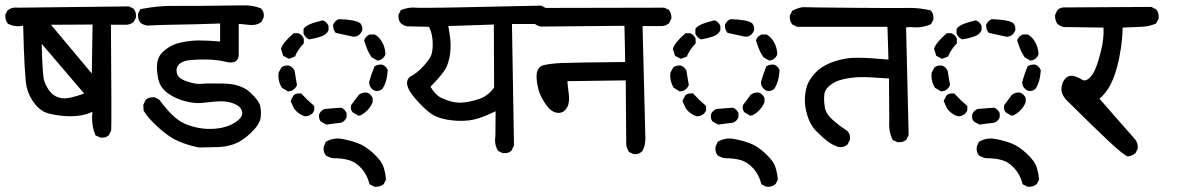

<svg xmlns="http://www.w3.org/2000/svg" viewBox="-36 -588 4556 735"><path d="M347.2 -62 331.5 -68.8 329.6 -69.8 328.6 -72.3Q322.3 -87.4 319.3 -103.8Q316.4 -120.1 316.4 -137.7V-138.2L317.9 -160.2Q293.9 -148.9 269 -145.5Q239.3 -141.6 208 -144Q201.7 -144.5 195.6 -145.3Q189.5 -146 183.6 -147Q177.7 -147.9 171.9 -148.9Q166 -149.9 160.2 -151.1Q154.3 -152.3 148.9 -153.8Q143.1 -155.8 137.5 -158Q131.8 -160.2 126.5 -163.6Q121.1 -167 116.2 -170.9Q111.3 -174.8 106.7 -179.4Q102.1 -184.1 97.7 -189.9Q75.7 -217.3 66.4 -252.9Q62 -270.5 58.6 -329.3Q55.2 -388.2 52.7 -489.7Q22.5 -483.4 -4.4 -496.6L-5.9 -497.1L-6.3 -498Q-16.6 -510.7 -15.6 -530.8V-531.7L-15.1 -533.2L-7.3 -547.9L-6.3 -548.8L-5.4 -549.3Q9.8 -561.5 31.7 -558.6L456.1 -563.5H457.5L458.5 -563L473.1 -556.2L474.1 -555.7L475.1 -554.7Q481 -548.3 483.2 -540Q485.4 -531.7 484.4 -522V-520.5L483.9 -519.5L476.1 -504.9L475.1 -503.9L474.1 -502.9Q468.3 -498.5 461.9 -496.1Q455.6 -493.7 448.7 -493.2H448.2H388.7Q391.6 -117.7 389.6 -89.4V-88.4L389.2 -87.4L381.3 -71.8L380.9 -70.8L379.9 -69.8Q368.2 -59.1 349.1 -61.5H348.1ZM286.1 -230 123.5 -420.4Q126.5 -300.3 133.3 -278.3Q137.2 -266.6 143.1 -255.9Q148.9 -245.1 156.7 -235.8Q171.9 -217.3 199.2 -212.4Q225.1 -207.5 286.1 -230ZM318.4 -494.1 159.2 -493.2 315.4 -306.6Z M725.6 -23.4Q686 -31.2 650.4 -45.9Q614.3 -60.5 572.3 -98.1Q551.3 -117.2 536.9 -133.3Q522.5 -149.4 514.6 -163.1L513.7 -164.1V-165.5L512.7 -185.1V-186.5L513.2 -188L521 -204.6L521.5 -205.6L522.5 -206.5Q534.2 -216.8 554.2 -215.8H555.2L556.2 -215.3L571.8 -207.5L573.2 -206.5L574.2 -205.6Q600.1 -170.9 623 -148.4Q646 -126 670.9 -114.7Q696.3 -103.5 725.8 -98.1Q755.4 -92.8 786.6 -95.2Q817.9 -97.7 842.3 -107.9Q866.7 -118.2 880.4 -132.3Q893.1 -145.5 891.1 -158.2Q890.6 -160.6 890.1 -162.6Q889.6 -164.6 888.9 -166.7Q888.2 -168.9 887 -170.7Q885.7 -172.4 884.5 -174.1Q883.3 -175.8 881.8 -177.5Q880.4 -179.2 878.4 -180.7Q873 -185.1 864.7 -189Q856.4 -192.9 845.7 -195.8Q823.7 -202.1 791 -199.2Q784.2 -198.7 777.8 -198.2Q771.5 -197.8 765.6 -197Q759.8 -196.3 754.4 -195.8Q749 -195.3 743.9 -194.8Q738.8 -194.3 733.9 -193.8Q709.5 -191.4 674.8 -200Q640.1 -208.5 609.4 -229Q577.6 -250.5 569.8 -285.6Q566.4 -302.7 565.2 -318.1Q564 -333.5 565.9 -347.7Q569.8 -376 593.8 -395Q616.2 -413.6 640.1 -420.9Q664.1 -428.7 701.2 -432.1Q712.9 -433.1 729 -433.1Q745.1 -433.1 764.4 -432.1Q783.7 -431.2 806.6 -429.2V-498Q691.4 -494.1 641.6 -493.7Q590.8 -493.2 527.8 -490.2H526.9H526.4Q513.2 -492.7 502.4 -500L502 -500.5L501.5 -501Q491.2 -513.7 492.2 -533.7V-534.7L492.7 -536.1L500.5 -550.8L502 -553.2L504.9 -553.7Q571.8 -566.4 629.9 -565.4Q687.5 -564.5 890.6 -567.4Q929.7 -569.3 962.4 -556.2L963.4 -555.7L963.9 -554.7Q976.1 -543 973.6 -522.9V-522L973.1 -521L965.3 -505.4L964.4 -503.9L963.4 -502.9Q947.3 -491.2 924.3 -492.2L877.9 -496.6V-378.9V-378.4Q877.4 -374 877 -370.1Q873.5 -356 861.8 -351.3Q850.1 -346.7 832.5 -350.6Q800.8 -358.4 766.1 -359.9Q730.5 -361.3 695.8 -358.4Q684.6 -357.4 675.5 -355.2Q666.5 -353 660.2 -349.6Q653.8 -346.2 649.4 -341.8Q636.2 -328.1 641.1 -308.1Q642.1 -303.2 644.8 -298.8Q647.5 -294.4 652.1 -290.5Q656.7 -286.6 663.6 -283Q670.4 -279.3 679.2 -276.4Q714.4 -264.6 735.8 -267.1Q758.3 -269.5 821.3 -268.1Q886.2 -266.6 920.9 -234.9Q955.6 -203.1 960.4 -181.2Q964.8 -159.2 961.4 -135.7Q957.5 -111.3 924.3 -79.1Q891.6 -47.9 860.4 -36.6Q855 -34.7 849.9 -33.2Q844.7 -31.7 839.1 -30.3Q833.5 -28.8 827.9 -27.8Q822.3 -26.9 816.7 -26.4Q811 -25.9 805.2 -25.4Q799.3 -24.9 793.5 -24.9Q758.8 -24.4 726.6 -23.4H726.1Z M1397 126.5 1381.3 118.7 1378.9 117.2 1377.9 114.7Q1369.6 81.1 1347.7 56.6Q1325.7 32.7 1301.3 25.4Q1288.6 21.5 1272.9 19.5Q1257.3 17.6 1239.3 17.6H1238.8H1238.3Q1224.6 15.1 1212.9 7.8L1211.9 7.3L1211.4 6.8Q1200.7 -5.9 1203.1 -24.9V-25.9L1203.6 -26.9L1210.4 -43.5L1210.9 -44.9L1212.9 -45.9Q1240.2 -62 1272.9 -56.2Q1304.2 -50.8 1333.5 -40Q1363.3 -29.3 1394.5 0Q1426.3 29.8 1432.6 52.7Q1439.5 74.2 1441.4 98.1V100.1L1440.9 101.6L1433.1 116.2L1432.1 117.2L1431.6 117.7Q1418.9 127.9 1398.9 127H1397.9ZM1210.9 -112.3 1193.4 -122.1 1192.4 -122.6 1191.9 -123Q1187.5 -127.9 1186 -134.8Q1184.6 -141.6 1185.5 -149.4V-149.9L1186 -150.9Q1191.9 -164.6 1205.6 -170.4L1206.5 -170.9H1207.5L1268.1 -175.8H1269.5L1271 -175.3Q1284.7 -169.4 1290.5 -155.8L1291 -154.3V-153.3V-140.6V-139.6L1290.5 -138.2Q1287.6 -131.3 1282.7 -126.5Q1277.8 -121.6 1271 -118.7L1270 -118.2H1269L1214.4 -111.3H1212.9ZM1129.9 -143.1Q1106.9 -150.4 1090.3 -171.4L1089.8 -171.9L1089.4 -172.4L1077.6 -198.7L1076.7 -201.2L1077.6 -204.1L1087.4 -222.7L1088.4 -223.6L1089.4 -224.6Q1098.6 -231.4 1114.7 -230.5H1117.2L1118.7 -228.5Q1139.6 -205.6 1165 -184.1L1167 -182.6V-179.7V-167V-166L1166.5 -164.6Q1164.6 -160.2 1161.6 -156.2Q1158.7 -152.3 1154.5 -149.7Q1150.4 -147 1145.5 -145L1145 -144.5H1144.5L1132.8 -142.6H1131.3ZM1334 -146.5 1315.4 -157.2 1314.5 -157.7 1314 -158.2Q1305.2 -168 1307.6 -183.6L1308.1 -185.1L1308.6 -186L1336.9 -224.1L1337.4 -225.1L1338.4 -225.6Q1352.1 -235.8 1369.1 -233.4H1369.6L1370.6 -232.9Q1384.3 -227.1 1390.1 -213.4L1390.6 -211.9V-210.9V-198.2V-197.3L1390.1 -195.8Q1377.9 -166 1347.7 -148.4L1347.2 -147.9L1346.2 -147.5L1338.4 -145.5L1335.9 -145ZM1064.5 -239.3 1044.9 -251 1043.5 -251.5 1043 -252.4Q1027.3 -276.9 1030.3 -309.1V-310.5L1031.2 -311.5L1041 -329.1L1041.5 -330.1L1043 -331.1Q1055.2 -339.4 1070.3 -336.9H1070.8L1071.8 -336.4Q1085.4 -330.6 1091.3 -317.9L1091.8 -317.4V-316.4Q1095.7 -295.9 1100.6 -263.7V-261.7L1100.1 -260.3Q1098.1 -256.8 1096.2 -253.9Q1094.2 -251 1091.8 -248.5Q1089.4 -246.1 1086.4 -244.1Q1083.5 -242.2 1080.6 -240.7L1080.1 -240.2H1079.1L1068.4 -238.3L1066.4 -237.8ZM1398.9 -240.7Q1396.5 -241.7 1394 -243.2Q1391.6 -244.6 1389.4 -246.6Q1387.2 -248.5 1385.3 -250.7Q1383.3 -252.9 1381.8 -255.4Q1380.4 -257.8 1379.4 -260.3L1378.9 -260.7V-261.7L1377 -271.5V-272.5V-273.9Q1385.3 -303.7 1397 -332.5L1397.5 -334L1399.4 -335Q1403.3 -337.4 1407.5 -338.9Q1411.6 -340.3 1416.3 -340.8Q1420.9 -341.3 1426.3 -340.8H1427.2L1428.2 -340.3Q1431.6 -338.9 1434.6 -336.9Q1437.5 -335 1439.9 -332.5Q1442.4 -330.1 1444.3 -327.1Q1446.3 -324.2 1447.8 -320.8L1448.2 -319.3V-317.9Q1445.3 -273.4 1427.7 -247.6L1427.2 -247.1L1426.3 -246.6Q1415.5 -237.8 1400.4 -240.2H1399.9ZM1406.2 -357.4 1387.7 -368.2 1386.2 -368.7 1385.7 -370.1Q1381.3 -377 1377.2 -384.3Q1373 -391.6 1369.9 -399.4Q1366.7 -407.2 1363.8 -415.5Q1360.8 -423.8 1358.4 -432.1L1357.9 -434.1L1358.9 -436Q1359.9 -438 1361.1 -440.2Q1362.3 -442.4 1363.8 -444.3Q1365.2 -446.3 1366.7 -447.8Q1368.2 -449.2 1370.1 -450.7Q1372.1 -452.1 1374.3 -453.4Q1376.5 -454.6 1378.4 -455.6L1379.9 -456.1H1380.9H1396.5H1397.9L1399.4 -455.6Q1407.2 -451.2 1414.3 -443.8Q1421.4 -436.5 1426.8 -426.8Q1438.5 -406.7 1439.5 -380.9V-379.9L1439 -378.4Q1433.1 -364.7 1420.4 -358.9H1419.9L1419.4 -358.4L1410.6 -356.4L1408.2 -356ZM1068.4 -363.8 1049.8 -373.5 1047.9 -375 1047.4 -377 1040.5 -398.4 1039.6 -400.4 1040 -401.9Q1046.4 -424.3 1086.9 -459.5L1088.4 -460.9H1090.8H1104.5H1105.5L1106.9 -460.4Q1113.8 -457.5 1118.7 -452.6Q1123.5 -447.8 1126.5 -440.9L1127 -439.5V-438.5V-423.8V-421.4L1125 -419.9Q1118.2 -412.6 1112.5 -405.3Q1106.9 -397.9 1102.3 -390.1Q1097.7 -382.3 1094.2 -373.5L1093.3 -371.6L1090.8 -370.6L1073.2 -363.8L1070.8 -362.8ZM1146 -438Q1133.3 -443.8 1126.5 -457.5L1126 -458.5V-460V-475.6V-477.1L1127 -478.5Q1136.7 -495.6 1197.8 -509.8L1199.7 -510.3L1201.7 -509.3Q1205.1 -507.8 1208 -505.9Q1210.9 -503.9 1213.4 -501.5Q1215.8 -499 1217.8 -496.1Q1219.7 -493.2 1221.2 -489.7L1221.7 -488.3V-487.3V-473.6V-472.2L1221.2 -471.2Q1213.4 -455.1 1192.9 -448.2Q1183.6 -444.8 1172.6 -442.1Q1161.6 -439.5 1149.4 -437.5H1147.5ZM1317.4 -447.3Q1283.7 -454.1 1250.5 -461.9L1248.5 -462.4L1247.6 -464.4Q1238.3 -475.6 1239.3 -492.7V-493.7L1239.7 -494.6Q1246.6 -508.3 1259.3 -514.2L1260.7 -514.6H1261.7Q1325.2 -512.7 1343.3 -499L1344.2 -498.5V-497.6Q1353 -486.8 1350.6 -471.7V-471.2L1350.1 -470.7Q1347.2 -463.4 1342.3 -458Q1337.4 -452.6 1330.6 -449.7L1330.1 -449.2H1329.1L1319.3 -447.3H1318.4Z M1887.2 -2.4 1872.6 -9.3 1871.1 -10.3 1870.1 -11.7Q1855.5 -35.6 1860.4 -65.9L1861.3 -162.1Q1848.6 -156.2 1837.2 -151.1Q1825.7 -146 1815.2 -141.8Q1804.7 -137.7 1794.9 -134.8Q1761.7 -124 1716.8 -125.5Q1694.3 -126.5 1674.3 -130.1Q1654.3 -133.8 1636.7 -140.6Q1601.1 -154.3 1549.3 -215.8Q1506.8 -267.1 1530.8 -292L1531.7 -293L1532.7 -293.5Q1558.1 -305.7 1585.9 -335.9Q1595.2 -346.2 1602.1 -355.5Q1608.9 -364.7 1612.8 -372.6Q1616.7 -380.4 1617.7 -387.2Q1622.1 -409.7 1619.6 -436.5Q1617.7 -461.4 1606.4 -485.4L1523.4 -487.3H1522.9H1522.5Q1509.3 -489.7 1499 -498.5L1498.5 -499Q1493.2 -504.9 1491 -512.7Q1488.8 -520.5 1489.3 -529.8V-530.8L1489.7 -531.7L1497.6 -547.4L1498.5 -549.8L1501 -550.3Q1530.8 -561.5 1555.2 -558.6Q1578.6 -555.7 2034.2 -566.4H2035.6L2037.1 -565.9L2051.8 -558.1L2052.2 -557.6L2052.7 -556.6Q2064.9 -544.9 2062.5 -524.9V-523.4L2062 -522.5L2054.2 -507.8L2053.2 -506.8L2052.2 -506.3Q2041.5 -497.1 2026.9 -496.1H2026.4H1923.8L1931.6 -32.2V-30.8L1931.2 -29.8L1922.4 -12.2L1921.9 -10.7L1920.9 -10.3Q1908.2 0.5 1889.2 -2H1888.2ZM1855.5 -252.9 1854.5 -494.1 1680.2 -488.3Q1682.6 -475.6 1684.3 -463.9Q1686 -452.1 1687.5 -440.4Q1690.4 -414.1 1687.5 -386.7Q1684.6 -358.9 1674.3 -334Q1672.9 -330.6 1670.4 -326.4Q1668 -322.3 1664.8 -317.4Q1661.6 -312.5 1657.7 -307.4Q1653.8 -302.2 1648.9 -296.4Q1644 -290.5 1638.2 -283.9Q1632.3 -277.3 1625.7 -270.5Q1619.1 -263.7 1611.8 -255.9Q1621.6 -239.7 1632.1 -229Q1642.6 -218.3 1653.8 -213.4Q1660.2 -210.4 1666 -208Q1671.9 -205.6 1677.5 -203.6Q1683.1 -201.7 1688.5 -200.2Q1693.8 -198.7 1698.7 -197.8Q1719.2 -193.4 1743.7 -196.3Q1768.1 -199.2 1800.8 -210Q1815.9 -215.3 1829.8 -226.1Q1843.8 -236.8 1855.5 -252.9Z M2388.2 1.5 2373.5 -5.4 2372.1 -6.3 2371.1 -7.8Q2366.7 -14.6 2364.3 -21.7Q2361.8 -28.8 2361.3 -35.6V-36.1L2359.4 -280.3L2136.2 -277.3Q2136.7 -267.1 2137.7 -257.6Q2138.7 -248 2140.1 -238.8Q2143.6 -216.8 2141.6 -198.2Q2139.2 -177.7 2126.5 -165.5Q2113.3 -152.8 2093.8 -156.7Q2084 -158.7 2075.2 -165Q2066.4 -171.4 2058.6 -181.6Q2043 -201.2 2031.2 -228Q2027.3 -237.3 2024.7 -247.6Q2022 -257.8 2020.3 -268.8Q2018.6 -279.8 2018.1 -292Q2016.6 -331.5 2046.4 -338.9Q2072.3 -344.7 2111.3 -346.7Q2149.4 -348.6 2357.4 -350.6L2354.5 -489.3L2036.1 -486.3H2035.6H2035.2Q2021 -488.8 2011.2 -496.6H2010.7L2010.3 -497.1Q2000 -509.8 2001 -529.8V-530.8L2001.5 -532.2L2009.3 -546.9L2010.3 -548.3L2012.2 -549.3L2027.8 -557.1L2028.8 -557.6H2030.3L2504.9 -558.6H2505.9L2507.3 -558.1L2522.9 -551.3L2524.4 -550.8L2525.4 -549.3Q2535.2 -536.1 2534.2 -518.1V-517.1L2533.7 -516.1L2525.9 -500.5L2524.9 -499L2523.9 -498Q2518.1 -493.7 2511.7 -491.2Q2505.4 -488.8 2498.5 -488.3H2498H2423.8L2434.6 -57.6Q2434.6 -31.7 2423.3 -9.8L2422.9 -9.3L2421.9 -8.8Q2409.2 4.4 2390.1 2H2389.2Z M2897 126.5 2881.3 118.7 2878.9 117.2 2877.9 114.7Q2869.6 81.1 2847.7 56.6Q2825.7 32.7 2801.3 25.4Q2788.6 21.5 2772.9 19.5Q2757.3 17.6 2739.3 17.6H2738.8H2738.3Q2724.6 15.1 2712.9 7.8L2711.9 7.3L2711.4 6.8Q2700.7 -5.9 2703.1 -24.9V-25.9L2703.6 -26.9L2710.4 -43.5L2710.9 -44.9L2712.9 -45.9Q2740.2 -62 2772.9 -56.2Q2804.2 -50.8 2833.5 -40Q2863.3 -29.3 2894.5 0Q2926.3 29.8 2932.6 52.7Q2939.5 74.2 2941.4 98.1V100.1L2940.9 101.6L2933.1 116.2L2932.1 117.2L2931.6 117.7Q2918.9 127.9 2898.9 127H2897.9ZM2710.9 -112.3 2693.4 -122.1 2692.4 -122.6 2691.9 -123Q2687.5 -127.9 2686 -134.8Q2684.6 -141.6 2685.5 -149.4V-149.9L2686 -150.9Q2691.9 -164.6 2705.6 -170.4L2706.5 -170.9H2707.5L2768.1 -175.8H2769.5L2771 -175.3Q2784.7 -169.4 2790.5 -155.8L2791 -154.3V-153.3V-140.6V-139.6L2790.5 -138.2Q2787.6 -131.3 2782.7 -126.5Q2777.8 -121.6 2771 -118.7L2770 -118.2H2769L2714.4 -111.3H2712.9ZM2629.9 -143.1Q2606.9 -150.4 2590.3 -171.4L2589.8 -171.9L2589.4 -172.4L2577.6 -198.7L2576.7 -201.2L2577.6 -204.1L2587.4 -222.7L2588.4 -223.6L2589.4 -224.6Q2598.6 -231.4 2614.7 -230.5H2617.2L2618.7 -228.5Q2639.6 -205.6 2665 -184.1L2667 -182.6V-179.7V-167V-166L2666.5 -164.6Q2664.6 -160.2 2661.6 -156.2Q2658.7 -152.3 2654.5 -149.7Q2650.4 -147 2645.5 -145L2645 -144.5H2644.5L2632.8 -142.6H2631.3ZM2834 -146.5 2815.4 -157.2 2814.5 -157.7 2814 -158.2Q2805.2 -168 2807.6 -183.6L2808.1 -185.1L2808.6 -186L2836.9 -224.1L2837.4 -225.1L2838.4 -225.6Q2852.1 -235.8 2869.1 -233.4H2869.6L2870.6 -232.9Q2884.3 -227.1 2890.1 -213.4L2890.6 -211.9V-210.9V-198.2V-197.3L2890.1 -195.8Q2877.9 -166 2847.7 -148.4L2847.2 -147.9L2846.2 -147.5L2838.4 -145.5L2835.9 -145ZM2564.5 -239.3 2544.9 -251 2543.5 -251.5 2543 -252.4Q2527.3 -276.9 2530.3 -309.1V-310.5L2531.2 -311.5L2541 -329.1L2541.5 -330.1L2543 -331.1Q2555.2 -339.4 2570.3 -336.9H2570.8L2571.8 -336.4Q2585.4 -330.6 2591.3 -317.9L2591.8 -317.4V-316.4Q2595.7 -295.9 2600.6 -263.7V-261.7L2600.1 -260.3Q2598.1 -256.8 2596.2 -253.9Q2594.2 -251 2591.8 -248.5Q2589.4 -246.1 2586.4 -244.1Q2583.5 -242.2 2580.6 -240.7L2580.1 -240.2H2579.1L2568.4 -238.3L2566.4 -237.8ZM2898.9 -240.7Q2896.5 -241.7 2894 -243.2Q2891.6 -244.6 2889.4 -246.6Q2887.2 -248.5 2885.3 -250.7Q2883.3 -252.9 2881.8 -255.4Q2880.4 -257.8 2879.4 -260.3L2878.9 -260.7V-261.7L2877 -271.5V-272.5V-273.9Q2885.3 -303.7 2897 -332.5L2897.5 -334L2899.4 -335Q2903.3 -337.4 2907.5 -338.9Q2911.6 -340.3 2916.3 -340.8Q2920.9 -341.3 2926.3 -340.8H2927.2L2928.2 -340.3Q2931.6 -338.9 2934.6 -336.9Q2937.5 -335 2939.9 -332.5Q2942.4 -330.1 2944.3 -327.1Q2946.3 -324.2 2947.8 -320.8L2948.2 -319.3V-317.9Q2945.3 -273.4 2927.7 -247.6L2927.2 -247.1L2926.3 -246.6Q2915.5 -237.8 2900.4 -240.2H2899.9ZM2906.2 -357.4 2887.7 -368.2 2886.2 -368.7 2885.7 -370.1Q2881.3 -377 2877.2 -384.3Q2873 -391.6 2869.9 -399.4Q2866.7 -407.2 2863.8 -415.5Q2860.8 -423.8 2858.4 -432.1L2857.9 -434.1L2858.9 -436Q2859.9 -438 2861.1 -440.2Q2862.3 -442.4 2863.8 -444.3Q2865.2 -446.3 2866.7 -447.8Q2868.2 -449.2 2870.1 -450.7Q2872.1 -452.1 2874.3 -453.4Q2876.5 -454.6 2878.4 -455.6L2879.9 -456.1H2880.9H2896.5H2897.9L2899.4 -455.6Q2907.2 -451.2 2914.3 -443.8Q2921.4 -436.5 2926.8 -426.8Q2938.5 -406.7 2939.5 -380.9V-379.9L2939 -378.4Q2933.1 -364.7 2920.4 -358.9H2919.9L2919.4 -358.4L2910.6 -356.4L2908.2 -356ZM2568.4 -363.8 2549.8 -373.5 2547.9 -375 2547.4 -377 2540.5 -398.4 2539.6 -400.4 2540 -401.9Q2546.4 -424.3 2586.9 -459.5L2588.4 -460.9H2590.8H2604.5H2605.5L2606.9 -460.4Q2613.8 -457.5 2618.7 -452.6Q2623.5 -447.8 2626.5 -440.9L2627 -439.5V-438.5V-423.8V-421.4L2625 -419.9Q2618.2 -412.6 2612.5 -405.3Q2606.9 -397.9 2602.3 -390.1Q2597.7 -382.3 2594.2 -373.5L2593.3 -371.6L2590.8 -370.6L2573.2 -363.8L2570.8 -362.8ZM2646 -438Q2633.3 -443.8 2626.5 -457.5L2626 -458.5V-460V-475.6V-477.1L2627 -478.5Q2636.7 -495.6 2697.8 -509.8L2699.7 -510.3L2701.7 -509.3Q2705.1 -507.8 2708 -505.9Q2710.9 -503.9 2713.4 -501.5Q2715.8 -499 2717.8 -496.1Q2719.7 -493.2 2721.2 -489.7L2721.7 -488.3V-487.3V-473.6V-472.2L2721.2 -471.2Q2713.4 -455.1 2692.9 -448.2Q2683.6 -444.8 2672.6 -442.1Q2661.6 -439.5 2649.4 -437.5H2647.5ZM2817.4 -447.3Q2783.7 -454.1 2750.5 -461.9L2748.5 -462.4L2747.6 -464.4Q2738.3 -475.6 2739.3 -492.7V-493.7L2739.7 -494.6Q2746.6 -508.3 2759.3 -514.2L2760.7 -514.6H2761.7Q2825.2 -512.7 2843.3 -499L2844.2 -498.5V-497.6Q2853 -486.8 2850.6 -471.7V-471.2L2850.1 -470.7Q2847.2 -463.4 2842.3 -458Q2837.4 -452.6 2830.6 -449.7L2830.1 -449.2H2829.1L2819.3 -447.3H2818.4Z M3397.9 -44.4 3383.3 -51.3 3381.3 -52.2 3380.4 -54.2Q3365.2 -86.4 3368.2 -125L3367.2 -287.6Q3332.5 -290 3295.9 -292Q3276.4 -293 3259 -292.7Q3241.7 -292.5 3226.6 -290.5Q3196.8 -287.1 3174.8 -279.8Q3153.3 -272 3137.2 -257.8Q3129.4 -251 3125 -243.2Q3120.6 -235.4 3119.6 -226.6Q3118.7 -220.2 3118.7 -212.9Q3118.7 -205.6 3119.1 -197.3Q3119.6 -189 3121.1 -180.2Q3122.1 -171.4 3125.5 -163.3Q3128.9 -155.3 3134.5 -147.7Q3140.1 -140.1 3147.9 -132.8Q3172.4 -109.9 3207.5 -86.9L3208 -86.4L3208.5 -85.9Q3220.2 -73.2 3217.8 -54.2V-53.2L3217.3 -52.2L3209.5 -36.6L3209 -35.6L3208 -34.7Q3194.3 -22 3172.9 -25.4H3172.4L3171.9 -25.9Q3149.4 -33.7 3130.9 -47.9Q3112.3 -62 3089.8 -85Q3081.5 -92.8 3075.2 -102.3Q3068.8 -111.8 3063.5 -122.8Q3058.1 -133.8 3054.7 -146Q3043 -184.1 3045.4 -216.3Q3046.9 -232.4 3049.6 -245.4Q3052.2 -258.3 3056.6 -268.1Q3065.4 -287.6 3085 -309.1Q3105 -331.1 3140.1 -346.2Q3157.7 -353.5 3176.8 -358.4Q3195.8 -363.3 3216.3 -365.7Q3229.5 -367.2 3250.7 -366.9Q3272 -366.7 3300.3 -365Q3328.6 -363.3 3365.2 -359.9L3361.3 -485.4H3016.6H3015.1L3014.2 -485.8L2998.5 -493.7L2997.1 -494.1L2996.6 -495.1Q2986.3 -507.8 2987.3 -526.9V-527.8L2987.8 -528.8L2995.6 -544.4L2996.6 -546.4L2998 -547.4Q3025.9 -561.5 3043.5 -560.5Q3058.6 -559.6 3233.4 -558.1Q3408.2 -556.6 3443.4 -557.6Q3479 -558.6 3524.9 -548.8L3526.4 -548.3L3527.8 -546.9Q3533.7 -540.5 3535.9 -532.2Q3538.1 -523.9 3537.1 -514.2V-512.7L3536.6 -511.7L3528.8 -497.1L3527.8 -495.6L3525.9 -494.6Q3509.3 -487.3 3490.2 -484.6Q3471.2 -481.9 3451.2 -484.4L3432.6 -483.4L3442.4 -72.3V-70.8L3441.9 -69.8L3434.1 -54.2L3433.6 -52.7L3432.6 -52.2Q3419.9 -42 3399.9 -43.9H3398.9Z M3897 126.5 3881.3 118.7 3878.9 117.2 3877.9 114.7Q3869.6 81.1 3847.7 56.6Q3825.7 32.7 3801.3 25.4Q3788.6 21.5 3772.9 19.5Q3757.3 17.6 3739.3 17.6H3738.8H3738.3Q3724.6 15.1 3712.9 7.8L3711.9 7.3L3711.4 6.8Q3700.7 -5.9 3703.1 -24.9V-25.9L3703.6 -26.9L3710.4 -43.5L3710.9 -44.9L3712.9 -45.9Q3740.2 -62 3772.9 -56.2Q3804.2 -50.8 3833.5 -40Q3863.3 -29.3 3894.5 0Q3926.3 29.8 3932.6 52.7Q3939.5 74.2 3941.4 98.1V100.1L3940.9 101.6L3933.1 116.2L3932.1 117.2L3931.6 117.7Q3918.9 127.9 3898.9 127H3897.9ZM3710.9 -112.3 3693.4 -122.1 3692.4 -122.6 3691.9 -123Q3687.5 -127.9 3686 -134.8Q3684.6 -141.6 3685.5 -149.4V-149.9L3686 -150.9Q3691.9 -164.6 3705.6 -170.4L3706.5 -170.9H3707.5L3768.1 -175.8H3769.5L3771 -175.3Q3784.7 -169.4 3790.5 -155.8L3791 -154.3V-153.3V-140.6V-139.6L3790.5 -138.2Q3787.6 -131.3 3782.7 -126.5Q3777.8 -121.6 3771 -118.7L3770 -118.2H3769L3714.4 -111.3H3712.9ZM3629.9 -143.1Q3606.9 -150.4 3590.3 -171.4L3589.8 -171.9L3589.4 -172.4L3577.6 -198.7L3576.7 -201.2L3577.6 -204.1L3587.4 -222.7L3588.4 -223.6L3589.4 -224.6Q3598.6 -231.4 3614.7 -230.5H3617.2L3618.7 -228.5Q3639.6 -205.6 3665 -184.1L3667 -182.6V-179.7V-167V-166L3666.5 -164.6Q3664.6 -160.2 3661.6 -156.2Q3658.7 -152.3 3654.5 -149.7Q3650.4 -147 3645.5 -145L3645 -144.5H3644.5L3632.8 -142.6H3631.3ZM3834 -146.5 3815.4 -157.2 3814.5 -157.7 3814 -158.2Q3805.2 -168 3807.6 -183.6L3808.1 -185.1L3808.6 -186L3836.9 -224.1L3837.4 -225.1L3838.4 -225.6Q3852.1 -235.8 3869.1 -233.4H3869.6L3870.6 -232.9Q3884.3 -227.1 3890.1 -213.4L3890.6 -211.9V-210.9V-198.2V-197.3L3890.1 -195.8Q3877.9 -166 3847.7 -148.4L3847.2 -147.9L3846.2 -147.5L3838.4 -145.5L3835.9 -145ZM3564.5 -239.3 3544.9 -251 3543.5 -251.5 3543 -252.4Q3527.3 -276.9 3530.3 -309.1V-310.5L3531.2 -311.5L3541 -329.1L3541.5 -330.1L3543 -331.1Q3555.2 -339.4 3570.3 -336.9H3570.8L3571.8 -336.4Q3585.4 -330.6 3591.3 -317.9L3591.8 -317.4V-316.4Q3595.7 -295.9 3600.6 -263.7V-261.7L3600.1 -260.3Q3598.1 -256.8 3596.2 -253.9Q3594.2 -251 3591.8 -248.5Q3589.4 -246.1 3586.4 -244.1Q3583.5 -242.2 3580.6 -240.7L3580.1 -240.2H3579.1L3568.4 -238.3L3566.4 -237.8ZM3898.9 -240.7Q3896.5 -241.7 3894 -243.2Q3891.6 -244.6 3889.4 -246.6Q3887.2 -248.5 3885.3 -250.7Q3883.3 -252.9 3881.8 -255.4Q3880.4 -257.8 3879.4 -260.3L3878.9 -260.7V-261.7L3877 -271.5V-272.5V-273.9Q3885.3 -303.7 3897 -332.5L3897.5 -334L3899.4 -335Q3903.3 -337.4 3907.5 -338.9Q3911.6 -340.3 3916.3 -340.8Q3920.9 -341.3 3926.3 -340.8H3927.2L3928.2 -340.3Q3931.6 -338.9 3934.6 -336.9Q3937.5 -335 3939.9 -332.5Q3942.4 -330.1 3944.3 -327.1Q3946.3 -324.2 3947.8 -320.8L3948.2 -319.3V-317.9Q3945.3 -273.4 3927.7 -247.6L3927.2 -247.1L3926.3 -246.6Q3915.5 -237.8 3900.4 -240.2H3899.9ZM3906.2 -357.4 3887.7 -368.2 3886.2 -368.7 3885.7 -370.1Q3881.3 -377 3877.2 -384.3Q3873 -391.6 3869.9 -399.4Q3866.7 -407.2 3863.8 -415.5Q3860.8 -423.8 3858.4 -432.1L3857.9 -434.1L3858.9 -436Q3859.9 -438 3861.1 -440.2Q3862.3 -442.4 3863.8 -444.3Q3865.2 -446.3 3866.7 -447.8Q3868.2 -449.2 3870.1 -450.7Q3872.1 -452.1 3874.3 -453.4Q3876.5 -454.6 3878.4 -455.6L3879.9 -456.1H3880.9H3896.5H3897.9L3899.4 -455.6Q3907.2 -451.2 3914.3 -443.8Q3921.4 -436.5 3926.8 -426.8Q3938.5 -406.7 3939.5 -380.9V-379.9L3939 -378.4Q3933.1 -364.7 3920.4 -358.9H3919.9L3919.4 -358.4L3910.6 -356.4L3908.2 -356ZM3568.4 -363.8 3549.8 -373.5 3547.9 -375 3547.4 -377 3540.5 -398.4 3539.6 -400.4 3540 -401.9Q3546.4 -424.3 3586.9 -459.5L3588.4 -460.9H3590.8H3604.5H3605.5L3606.9 -460.4Q3613.8 -457.5 3618.7 -452.6Q3623.5 -447.8 3626.5 -440.9L3627 -439.5V-438.5V-423.8V-421.4L3625 -419.9Q3618.2 -412.6 3612.5 -405.3Q3606.9 -397.9 3602.3 -390.1Q3597.7 -382.3 3594.2 -373.5L3593.3 -371.6L3590.8 -370.6L3573.2 -363.8L3570.8 -362.8ZM3646 -438Q3633.3 -443.8 3626.5 -457.5L3626 -458.5V-460V-475.6V-477.1L3627 -478.5Q3636.7 -495.6 3697.8 -509.8L3699.7 -510.3L3701.7 -509.3Q3705.1 -507.8 3708 -505.9Q3710.9 -503.9 3713.4 -501.5Q3715.8 -499 3717.8 -496.1Q3719.7 -493.2 3721.2 -489.7L3721.7 -488.3V-487.3V-473.6V-472.2L3721.2 -471.2Q3713.4 -455.1 3692.9 -448.2Q3683.6 -444.8 3672.6 -442.1Q3661.6 -439.5 3649.4 -437.5H3647.5ZM3817.4 -447.3Q3783.7 -454.1 3750.5 -461.9L3748.5 -462.4L3747.6 -464.4Q3738.3 -475.6 3739.3 -492.7V-493.7L3739.7 -494.6Q3746.6 -508.3 3759.3 -514.2L3760.7 -514.6H3761.7Q3825.2 -512.7 3843.3 -499L3844.2 -498.5V-497.6Q3853 -486.8 3850.6 -471.7V-471.2L3850.1 -470.7Q3847.2 -463.4 3842.3 -458Q3837.4 -452.6 3830.6 -449.7L3830.1 -449.2H3829.1L3819.3 -447.3H3818.4Z M4280.8 10.7Q4267.1 6.8 4211.2 -44.9Q4155.3 -96.7 4043 -208.5L4042.5 -209V-209.5Q4024.9 -230.5 4027.8 -253.4Q4030.8 -276.4 4043 -288.1Q4055.7 -301.3 4075.2 -296.9Q4083.5 -294.4 4091.6 -291Q4099.6 -287.6 4106.9 -282.7Q4117.2 -275.9 4131.3 -286.6Q4147.5 -299.3 4158.7 -327.6Q4170.4 -357.4 4180.2 -399.9Q4189.9 -439.5 4188.5 -482.4L4039.1 -484.4H4038.6H4038.1Q4023.9 -486.8 4013.2 -495.6L4012.2 -496.1L4011.7 -496.6Q4002 -511.2 4002.9 -529.8V-530.8L4003.4 -531.7L4011.2 -548.3L4011.7 -549.3L4012.7 -550.3Q4025.4 -561.5 4045.4 -559.6L4370.1 -561.5H4371.6L4372.6 -561L4388.2 -553.2L4389.2 -552.7L4390.1 -551.8Q4401.4 -539.1 4399.4 -518.1V-517.1L4398.9 -516.1L4391.1 -500.5L4390.1 -498.5L4388.2 -497.6Q4376 -492.2 4362.3 -489Q4348.6 -485.8 4333.5 -485.4Q4320.3 -484.9 4302.2 -484.1Q4284.2 -483.4 4261.7 -482.4Q4261.2 -462.4 4259.5 -442.4Q4257.8 -422.4 4254.9 -402.8Q4252 -383.3 4248 -363.8Q4234.9 -301.8 4214.8 -263.2Q4205.6 -246.1 4194.8 -232.7Q4184.1 -219.2 4172.9 -210L4309.1 -54.7Q4321.3 -40 4319.3 -20V-19L4318.8 -18.1L4311 -2.4L4310.1 -1L4309.1 0Q4297.4 8.3 4283.2 10.7H4281.7Z"/></svg>

Font: NaikaiFont
Style: SemiBold
Weight: 600
Version: Version 1.89